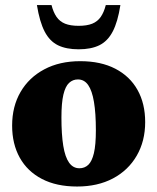

<svg xmlns="http://www.w3.org/2000/svg" viewBox="-20 -700 603 736"><path d="M284.5 -55Q304.5 -55 318.5 -68.2Q332.5 -81.5 340 -113Q347.5 -144.5 347.5 -201Q347.5 -266 340.2 -309.2Q333 -352.5 318 -374Q303 -395.5 278.5 -395.5Q259 -395.5 244.8 -382.2Q230.5 -369 223 -337.2Q215.5 -305.5 215.5 -249.5Q215.5 -184.5 222.5 -141.2Q229.5 -98 244.8 -76.5Q260 -55 284.5 -55ZM275.5 15Q196.5 15 140.8 -14Q85 -43 55.8 -95.5Q26.5 -148 26.5 -218.5Q26.5 -292 58.8 -347.5Q91 -403 149.8 -434.2Q208.5 -465.5 287.5 -465.5Q366.5 -465.5 422.2 -436.5Q478 -407.5 507.2 -355.2Q536.5 -303 536.5 -232Q536.5 -159 504 -103Q471.5 -47 413 -16Q354.5 15 275.5 15ZM281.5 -601Q313 -601 333.5 -609.2Q354 -617.5 366.2 -635.2Q378.5 -653 385.5 -680.5H441.5Q431.5 -616 412 -579Q392.5 -542 360.8 -526.5Q329 -511 281.5 -511Q234 -511 202.2 -526.5Q170.5 -542 151.2 -579Q132 -616 121.5 -680.5H177.5Q184.5 -653 196.8 -635.2Q209 -617.5 229.5 -609.2Q250 -601 281.5 -601Z"/></svg>

Font: Newsreader 16pt 16pt ExtraBold
Style: Regular
Weight: 800
Version: Version 1.003